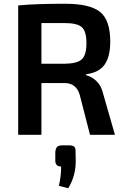

<svg xmlns="http://www.w3.org/2000/svg" viewBox="-20 -719 669 1024"><path d="M531 -216 593 0H460L405 -214Q386 -276 325 -276H201V0H77V-690Q166 -699 328 -699Q459 -699 513.5 -655.5Q568 -612 568 -497Q568 -417 538 -374.5Q508 -332 439 -323V-318Q469 -311 495 -286Q521 -261 531 -216ZM325 -379Q392 -380 416.5 -403Q441 -426 441 -489Q441 -552 416.5 -574Q392 -596 325 -596H201V-379ZM346 56Q368 56 376 63.5Q384 71 383 91L384 144Q383 221 344 285L294 272Q306 221 306 169Q275 169 275 138V91Q277 71 285.5 63.5Q294 56 316 56Z"/></svg>

Font: Exo 2 Semi Bold
Style: Regular
Weight: 600
Designer: Natanael Gama
Version: Version 1.001;PS 001.001;hotconv 1.0.88;makeotf.lib2.5.64775